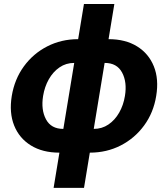

<svg xmlns="http://www.w3.org/2000/svg" viewBox="-20 -747 834 953"><path d="M246.1 185.4 274.9 10.7H274.5Q191.4 10.7 133.5 -25Q75.6 -60.7 50.2 -124.1Q24.9 -187.5 38.4 -270.6Q52.2 -354 98.5 -417.6Q144.9 -481.2 214.7 -516.9Q284.4 -552.6 367.9 -552.6L396.7 -727.3H547.6L518.8 -552.6H519.2Q602.6 -552.6 660.3 -516.9Q718 -481.2 743.6 -417.8Q769.2 -354.4 755.3 -270.6Q741.8 -187.5 695.3 -124.1Q648.8 -60.7 579.2 -25Q509.6 10.7 425.8 10.7L397 185.4ZM445.3 -107.2Q486.2 -107.2 518.3 -129.1Q550.4 -150.9 571.6 -188Q592.7 -225.1 600.1 -270.6Q611.5 -339.5 585.9 -387.1Q560.4 -434.7 499.6 -434.7H499.3L445.3 -107.2ZM294 -107.2H294.4L348.4 -434.7Q307.5 -434.7 275.4 -412.6Q243.3 -390.6 222.3 -353.5Q201.3 -316.4 193.9 -270.6Q182.9 -202.1 208.3 -154.7Q233.7 -107.2 294 -107.2Z"/></svg>

Font: Inter UI
Style: Bold Italic
Weight: 700
Italic angle: 9.39999°
Designer: Rasmus Andersson
Foundry: rsms
Version: 3.2;8d6f07862